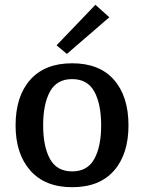

<svg xmlns="http://www.w3.org/2000/svg" viewBox="-20 -769 602 801"><path d="M45 -246Q45 -367 106 -436Q167 -505 281 -505Q395 -505 455.5 -436Q516 -367 516 -246Q516 -126 455.5 -57Q395 12 281 12Q168 12 106.5 -57.5Q45 -127 45 -246ZM402 -246Q402 -335 373.5 -387Q345 -439 281 -439Q217 -439 188.5 -387Q160 -335 160 -246Q160 -158 188.5 -106Q217 -54 281 -54Q345 -54 373.5 -106Q402 -158 402 -246ZM216 -580 378 -749 436 -697 259 -544Z"/></svg>

Font: Andada Pro SemiBold
Style: Regular
Weight: 600
Designer: Carolina Giovagnoli
Foundry: Huerta Tipografica
Version: Version 3.005